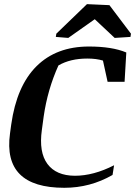

<svg xmlns="http://www.w3.org/2000/svg" viewBox="-20 -896 652 927"><path d="M409.2 -671.4Q521.5 -671.4 589.8 -642.6L581.5 -501H499.5L477.1 -603.5Q445.3 -613.3 401.4 -613.3Q319.3 -613.3 262.2 -580.1Q209.5 -463.4 190.9 -333.5L182.1 -268.6Q167 -161.1 209 -104.5Q251 -47.9 341.3 -47.4Q431.6 -47.4 530.8 -98.1L523.4 -51.3Q415.5 10.7 290.5 10.7Q-7.8 10.7 28.3 -251.5L34.2 -294.9Q60.5 -481 156.2 -576.2Q252 -671.4 409.2 -671.4ZM609.9 -717.8 533.7 -712.9 437.5 -803.2 309.6 -712.9 249.5 -717.8 252 -733.4 399.9 -876 508.3 -871.1 612.3 -733.4Z"/></svg>

Font: NoticiaText-BoldItalic
Style: Bold Italic
Weight: 700
Italic angle: -8°
Designer: JM Sole
Foundry: JM Sole
Version: Version 1.003